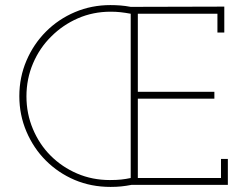

<svg xmlns="http://www.w3.org/2000/svg" viewBox="-20 -727 969 755"><path d="M835 -599V-673H522V-366H823V-339H522V-27H849V-102H876V0H497Q476 4 457 6Q438 8 415 8Q338 8 273.5 -19.5Q209 -47 160 -96Q112 -144 84 -209.5Q56 -275 56 -349Q56 -423 84 -488.5Q112 -554 161 -603Q210 -652 275 -679.5Q340 -707 414 -707Q434 -707 453.5 -705.5Q473 -704 494 -700L862 -701V-599ZM84 -348Q84 -280 109.5 -219.5Q135 -159 179 -115Q224 -70 283.5 -44.5Q343 -19 412 -19Q438 -19 456.5 -21Q475 -23 494 -27V-673Q472 -677 454 -679Q436 -681 415 -681Q346 -681 286.5 -655Q227 -629 182 -584Q136 -539 110 -478Q84 -417 84 -348Z"/></svg>

Font: Josefin Slab Light
Style: Regular
Weight: 300
Designer: Santiago Orozco
Foundry: Typemade
Version: Version 2.000